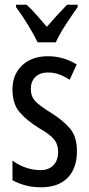

<svg xmlns="http://www.w3.org/2000/svg" viewBox="-20 -786 379 816"><path d="M307 -144Q307 -70 267 -30Q227 10 155 10Q118 10 87 1.5Q56 -7 33 -20V-104Q55 -86 87 -74.5Q119 -63 152 -63Q187 -63 207 -83.5Q227 -104 227 -141Q227 -173 208.5 -195Q190 -217 145 -242Q95 -273 64 -308.5Q33 -344 33 -406Q33 -470 74.5 -508.5Q116 -547 183 -547Q250 -547 306 -512L276 -447Q255 -461 232 -469.5Q209 -478 184 -478Q150 -478 130.5 -459Q111 -440 111 -408Q111 -376 130 -356Q149 -336 196 -307Q246 -276 276.5 -241Q307 -206 307 -144ZM140 -606Q124 -639 99 -680Q74 -721 48 -756V-766H93Q112 -749 134.5 -723.5Q157 -698 179 -672Q205 -702 222.5 -721Q240 -740 265 -766H310V-756Q288 -725 260.5 -683Q233 -641 217 -606Z"/></svg>

Font: Noto Sans Sinhala UI ExtraCondensed
Style: Regular
Weight: 400
Width: 2
Designer: Jelle Bosma - Monotype Design Team
Foundry: Monotype Imaging Inc.
Version: Version 2.006; ttfautohint (v1.8.4.7-5d5b)